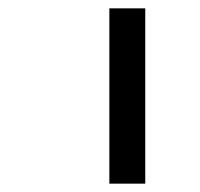

<svg xmlns="http://www.w3.org/2000/svg" viewBox="-20 -604 480 460"><path d="M242 -164V-584H328V-164Z"/></svg>

Font: Ekushey Lal Sabuj Normal
Style: Bold
Weight: 700
Designer: Al Mamun Sumon
Foundry: Al Mamun Sumon
Version: Version 1.0